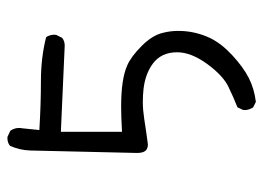

<svg xmlns="http://www.w3.org/2000/svg" viewBox="-120 -644 739 540"><g transform="rotate(-90 250.0 -373.5)"><path d="M336.4 -385.7Q298.3 -402.8 220.7 -402.8Q193.4 -402.8 149.9 -400.4V-572.3L392.1 -561.5Q405.3 -561.5 414.1 -568.8L422.4 -585.4Q422.9 -587.4 422.9 -591.6Q422.9 -595.7 421.4 -601.8Q419.9 -607.9 416 -613.8Q357.9 -628.4 293 -628.4Q228 -628.4 154.8 -632.8L159.7 -681.2Q160.6 -685.5 160.6 -689.9Q160.6 -703.1 152.8 -714.4L136.2 -722.2Q134.3 -722.7 132.8 -722.7Q119.1 -722.7 110.4 -715.3Q98.1 -688.5 97.2 -657.7L90.3 -357.9Q90.3 -340.8 97.2 -333.5Q103 -327.6 114.7 -327.6Q145.5 -331.5 186.5 -337.9Q211.9 -341.8 232.7 -341.8Q253.4 -341.8 270.5 -339.8Q312.5 -335 341.8 -313.5Q373.5 -289.6 373.5 -245.6Q373.5 -206.1 340.8 -161.1Q307.1 -115.2 275.4 -100.6Q247.1 -86.9 218.8 -75.7L211.4 -60.1Q210.9 -58.1 210.9 -54.2Q210.9 -50.3 212.6 -44.2Q214.4 -38.1 218.3 -31.7L233.9 -23.9Q271 -28.3 301.5 -43.9Q332 -59.6 365.2 -90.3Q398.4 -121.1 413.6 -152.8Q433.6 -195.3 433.6 -242.2Q433.6 -264.6 428.2 -285.2Q421.4 -314.9 391.6 -344.7Q361.3 -375 336.4 -385.7Z"/></g></svg>

Font: NaikaiFont
Style: Light
Weight: 300
Version: Version 1.89